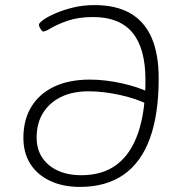

<svg xmlns="http://www.w3.org/2000/svg" viewBox="-20 -726 712 755"><path d="M294 9Q227 9 176.5 -15Q126 -39 99 -82Q72 -125 72 -184Q72 -255 103.5 -306.5Q135 -358 193.5 -385.5Q252 -413 333 -413Q365 -413 397.5 -409Q430 -405 461 -398Q492 -391 519 -382Q546 -373 566 -363L559 -316Q539 -327 512 -336Q485 -345 454 -352Q423 -359 391 -363Q359 -367 329 -367Q265 -367 219.5 -344.5Q174 -322 149 -281.5Q124 -241 124 -185Q124 -140 145.5 -107Q167 -74 206.5 -55.5Q246 -37 300 -37Q384 -37 439.5 -79Q495 -121 523.5 -204.5Q552 -288 552 -411Q552 -536 501 -597.5Q450 -659 346 -659Q289 -659 248 -645Q207 -631 182.5 -616.5Q158 -602 150 -602Q147 -602 143 -607Q139 -612 136 -618.5Q133 -625 133 -629Q133 -635 150 -647.5Q167 -660 198 -673.5Q229 -687 268 -696.5Q307 -706 352 -706Q436 -706 492 -674Q548 -642 576 -578Q604 -514 604 -418Q604 -277 569.5 -182Q535 -87 466 -39Q397 9 294 9Z"/></svg>

Font: Asap ExtraLight
Style: Italic
Weight: 250
Italic angle: -6°
Version: Version 3.001